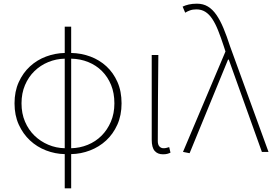

<svg xmlns="http://www.w3.org/2000/svg" viewBox="-20 -826 1491 1044"><path d="M59 -264Q59 -329 82 -379.5Q105 -430 143 -465Q181 -500 230.5 -518.5Q280 -537 332 -538V-681H367V-538Q422 -537 471.5 -518.5Q521 -500 558.5 -465.5Q596 -431 618.5 -380.5Q641 -330 641 -264Q641 -199 618 -148Q595 -97 557 -62Q519 -27 469.5 -8Q420 11 367 12V198H332V12Q280 11 230.5 -8Q181 -27 143 -62.5Q105 -98 82 -148.5Q59 -199 59 -264ZM367 -20Q414 -21 457 -38.5Q500 -56 532 -88Q564 -120 583 -164.5Q602 -209 602 -264Q602 -320 584 -364Q566 -408 534.5 -439.5Q503 -471 460 -488.5Q417 -506 367 -507ZM97 -264Q97 -209 116 -164.5Q135 -120 167.5 -88.5Q200 -57 242.5 -39Q285 -21 332 -20V-507Q285 -506 242.5 -488.5Q200 -471 167.5 -439.5Q135 -408 116 -363.5Q97 -319 97 -264Z M866 13Q837 13 821 -5.5Q805 -24 805 -66V-527H841Q840 -407 839 -292.5Q838 -178 838 -59Q838 -39 847 -29.5Q856 -20 869 -20Q877 -20 883.5 -21.5Q890 -23 900 -26L907 4Q899 8 889.5 10.5Q880 13 866 13Z M975 0 1206 -546 1197 -574Q1181 -623 1166 -660.5Q1151 -698 1134 -723.5Q1117 -749 1096 -762Q1075 -775 1048 -775Q1028 -775 1013 -769.5Q998 -764 987 -757L973 -790Q987 -797 1006.5 -801.5Q1026 -806 1051 -806Q1085 -806 1110.5 -790.5Q1136 -775 1156.5 -745.5Q1177 -716 1195 -673Q1213 -630 1231 -574L1440 0H1404L1224 -502H1220L1011 7Z"/></svg>

Font: Kinto Sans Thin
Style: Regular
Weight: 100
Designer: Authors: Ryoko NISHIZUKA  (kana & ideographs); Paul D. Hunt (Latin, Greek & Cyrillic); Wenlong ZHANG  (bopomofo); Sandol
Foundry: Adobe Systems Incorporated, ookami Inc.
Version: Version 0.001